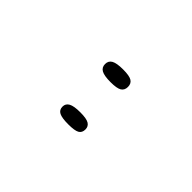

<svg xmlns="http://www.w3.org/2000/svg" viewBox="15 -924 450 450"><g transform="rotate(-45 240.0 -699.0)"><path d="M308 -661Q297 -661 292 -669Q287 -677 287 -698Q287 -719 292 -728Q297 -737 308 -737Q319 -737 324 -728Q329 -719 329 -698Q329 -677 324 -669Q319 -661 308 -661ZM167 -661Q156 -661 151.5 -669Q147 -677 147 -698Q147 -719 151.5 -728Q156 -737 167 -737Q177 -737 182 -728Q187 -719 187 -698Q187 -677 182 -669Q177 -661 167 -661Z"/></g></svg>

Font: Noto Serif Display Condensed Thin
Style: Regular
Weight: 100
Width: 3
Designer: Monotype Design Team
Foundry: Monotype Imaging Inc.
Version: Version 2.009